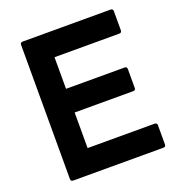

<svg xmlns="http://www.w3.org/2000/svg" viewBox="-132 -844 885 953"><g transform="rotate(-20 310.0 -367.0)"><path d="M93 0Q80 0 80 -13V-721Q80 -734 93 -734H557Q570 -734 570 -721V-620Q570 -607 557 -607H215V-440H524Q537 -440 537 -427V-328Q537 -315 524 -315H215V-127H569Q582 -127 582 -114V-13Q582 0 569 0Z"/></g></svg>

Font: LINE Seed Sans KR Bold
Style: Regular
Weight: 700
Designer: LINE BX Design & Sandoll Inc & Dalton Maag Ltd
Foundry: Sandoll Inc.
Version: Version 1.000